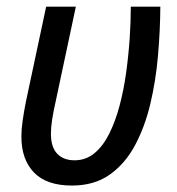

<svg xmlns="http://www.w3.org/2000/svg" viewBox="-20 -558 542 587"><path d="M199.7 9.3Q122.6 9.3 84 -30.5Q45.4 -70.3 45.4 -140.6Q45.4 -162.1 49.1 -188.2Q52.7 -214.4 59.6 -249L121.1 -537.6H211.9L149.4 -244.1Q142.6 -213.9 139.2 -190.9Q135.7 -168 135.7 -149.4Q135.7 -107.9 155 -87.9Q174.3 -67.9 208 -67.9Q242.7 -67.9 269 -89.8Q295.4 -111.8 314.2 -149.7Q333 -187.5 345.7 -235.4Q358.4 -283.2 365.7 -336.2Q373 -389.2 376.5 -440.9Q379.9 -492.7 379.9 -537.6H470.2Q469.7 -465.3 463.1 -388.7Q456.5 -312 439.7 -241Q422.9 -169.9 392.6 -113.5Q362.3 -57.1 315.2 -23.9Q268.1 9.3 199.7 9.3Z"/></svg>

Font: Open Sans SemiCondensed Medium
Style: Italic
Weight: 500
Width: 4
Italic angle: -12°
Designer: Monotype Design Team
Foundry: Monotype Imaging Inc.
Version: Version 3.000